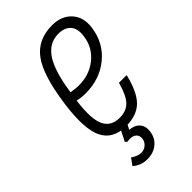

<svg xmlns="http://www.w3.org/2000/svg" viewBox="-226 -614 864 864"><g transform="rotate(-45 206.0 -182.0)"><path d="M82 -259Q62 -117 92 -53.5Q122 10 207 10Q274 10 311.5 -26.5Q349 -63 370 -151H321Q304 -88 279.5 -62.5Q255 -37 213 -37Q156 -37 136 -82.5Q116 -128 130 -229Q142 -226 154.5 -224.5Q167 -223 181 -223Q271 -223 334.5 -274.5Q398 -326 410 -411Q419 -471 385.5 -509Q352 -547 291 -547Q200 -547 152 -482Q104 -417 82 -259ZM284 -500Q325 -500 344.5 -476.5Q364 -453 357 -409Q349 -348 301 -309Q253 -270 185 -270Q173 -270 161 -271.5Q149 -273 137 -275Q153 -390 188.5 -445Q224 -500 284 -500ZM160 64Q162 63 166.5 62.5Q171 62 177 62Q198 62 209 72.5Q220 83 218 102Q215 120 201.5 131.5Q188 143 170 143Q159 143 147 138.5Q135 134 122 125L99 157Q114 170 131 176.5Q148 183 168 183Q208 183 234 161.5Q260 140 265 105Q270 73 253.5 53.5Q237 34 204 31L225 -8H184L152 55Z"/></g></svg>

Font: Secuela Light
Style: Italic
Weight: 300
Italic angle: -8°
Designer: Fernando Haro
Foundry: deFharo
Version: Version 1.708